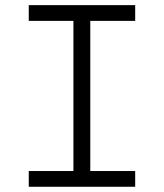

<svg xmlns="http://www.w3.org/2000/svg" viewBox="-20 -713 626 733"><path d="M89.8 0V-60.1H260.3V-633.3H89.8V-693.4H496.1V-633.3H324.7V-60.1H496.1V0Z"/></svg>

Font: Cascadia Code NF Light
Style: Regular
Weight: 300
Monospace: yes
Designer: Aaron Bell
Foundry: Saja Typeworks
Version: Version 2404.023; ttfautohint (v1.8.4)